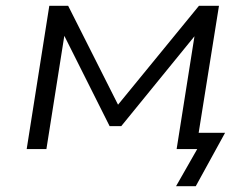

<svg xmlns="http://www.w3.org/2000/svg" viewBox="-20 -514 860 662"><path d="M587 128 660 0H589L598 -56H756L655 128ZM72 0 150 -494H215L387 -153L666 -494H735L656 0H589L651 -392H653L398 -79H358L201 -392H202L140 0Z"/></svg>

Font: Nunito Sans 7pt SemiExpanded Light
Style: Italic
Weight: 300
Width: 6
Italic angle: -9°
Designer: Vernon Adams
Foundry: Vernon Adams
Version: Version 3.101;gftools[0.9.27]